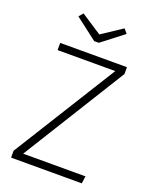

<svg xmlns="http://www.w3.org/2000/svg" viewBox="-161 -967 835 1054"><g transform="rotate(20 257.0 -440.0)"><path d="M380 -880 261 -801 140 -880 119 -855 247 -757H274L401 -855ZM465 -684H75V-642H412L37 -40V0H450L456 -43H92L465 -644Z"/></g></svg>

Font: Fira Sans ExtraLight
Style: Regular
Weight: 200
Designer: bBox Type GmbH & Carrois Corporate GbR & Edenspiekermann AG
Foundry: bBox Type GmbH & Carrois Corporate GbR & Edenspiekermann AG
Version: Version 4.300;PS 004.300;hotconv 1.0.88;makeotf.lib2.5.64775